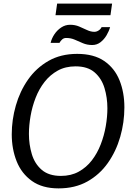

<svg xmlns="http://www.w3.org/2000/svg" viewBox="-20 -1032 748 1062"><path d="M304 10Q214 10 156.5 -31Q99 -72 72 -140Q45 -208 45 -289Q45 -369 67.5 -448Q90 -527 135 -591.5Q180 -656 248 -695Q316 -734 407 -734Q499 -734 556.5 -694.5Q614 -655 641 -588Q668 -521 668 -438Q668 -355 645 -275Q622 -195 576.5 -130.5Q531 -66 463 -28Q395 10 304 10ZM317 -59Q373 -59 415.5 -82.5Q458 -106 488 -145Q518 -184 537 -233Q556 -282 565 -334Q574 -386 574 -433Q574 -492 558 -545Q542 -598 503.5 -631.5Q465 -665 398 -665Q342 -665 299.5 -641.5Q257 -618 226.5 -579Q196 -540 177 -491Q158 -442 149 -390Q140 -338 140 -291Q140 -233 156 -179.5Q172 -126 211 -92.5Q250 -59 317 -59ZM296 -1012H600L591 -948H287ZM589 -882Q583 -860 569.5 -837Q556 -814 536 -798.5Q516 -783 490 -783Q462 -783 438.5 -793Q415 -803 393.5 -812.5Q372 -822 346 -822Q333 -822 324 -814Q315 -806 309 -795H260Q266 -820 281 -842.5Q296 -865 318.5 -880Q341 -895 368 -895Q395 -895 417.5 -885.5Q440 -876 461 -866Q482 -856 502 -856Q514 -856 525.5 -863.5Q537 -871 542 -882Z"/></svg>

Font: Rosario Light
Style: Italic
Weight: 300
Italic angle: -8.05°
Designer: Hector Gatti
Foundry: Omnibus Type
Version: Version 1.101; ttfautohint (v1.8.1.43-b0c9)